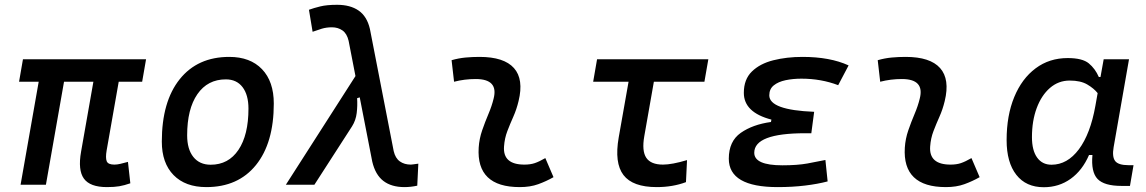

<svg xmlns="http://www.w3.org/2000/svg" viewBox="-20 -762 4728 792"><path d="M420.9 9.8Q351.6 9.8 326.2 -25.1Q300.8 -60.1 314.5 -136.7L365.2 -424.8H244.1L169.4 0H64.9L139.6 -424.8H58.6L74.7 -517.6H582.5L566.4 -424.8H469.7L419.9 -141.6Q414.6 -110.8 420.2 -96.9Q425.8 -83 451.7 -83Q463.4 -83 476.6 -86.2Q489.7 -89.4 507.8 -94.2L517.6 -5.9Q492.2 2.9 471.9 6.3Q451.7 9.8 420.9 9.8Z M831.1 9.8Q744.6 9.8 696 -39.8Q647.5 -89.4 647.5 -177.7Q647.5 -342.8 721.2 -435.1Q794.9 -527.3 925.8 -527.3Q1012.2 -527.3 1060.8 -476.6Q1109.4 -425.8 1109.4 -335Q1109.4 -172.4 1035.9 -81.3Q962.4 9.8 831.1 9.8ZM849.1 -82.5Q922.4 -82.5 963.6 -143.8Q1004.9 -205.1 1004.9 -314Q1004.9 -370.6 980.5 -402.6Q956.1 -434.6 911.6 -434.6Q836.4 -434.6 794.2 -373.5Q752 -312.5 752 -203.6Q752 -146.5 777.6 -114.5Q803.2 -82.5 849.1 -82.5Z M1648.4 9.8Q1594.7 9.8 1561.5 -15.6Q1528.3 -41 1515.6 -95.2L1463.9 -360.4L1453.1 -356.9Q1455.1 -325.7 1451.4 -295.7Q1447.8 -265.6 1432.1 -240.7L1276.9 0H1159.2L1446.3 -448.2L1418 -593.8Q1411.1 -623.5 1392.6 -636.5Q1374 -649.4 1349.1 -649.4Q1326.7 -649.4 1307.4 -643.6Q1288.1 -637.7 1269.5 -630.9L1254.4 -721.7Q1274.4 -729 1301.3 -735.6Q1328.1 -742.2 1370.6 -742.2Q1424.8 -742.2 1459.2 -718.5Q1493.7 -694.8 1505.9 -642.6L1604 -138.7Q1610.8 -109.4 1629.4 -96.2Q1647.9 -83 1674.8 -83Q1677.2 -83 1684.6 -84Q1691.9 -85 1705.6 -86.9L1701.2 3.9Q1674.3 9.8 1648.4 9.8Z M2229.5 -109.9 2263.2 -31.2Q2233.4 -14.2 2200.2 -2.2Q2167 9.8 2124 9.8Q1944.3 9.8 1954.6 -153.3Q1957 -189.9 1969 -224.6Q1981 -259.3 1994.9 -292Q2008.8 -324.7 2016.1 -355Q2037.1 -436 1942.4 -436Q1896 -436 1853 -424.8L1842.8 -513.7Q1871.6 -522 1900.4 -524.7Q1929.2 -527.3 1958 -527.3Q2059.1 -527.3 2100.1 -481.2Q2141.1 -435.1 2119.1 -345.2Q2110.8 -310.5 2097.4 -280.5Q2084 -250.5 2072.8 -221.2Q2061.5 -191.9 2059.1 -157.7Q2053.7 -83 2143.1 -83Q2167.5 -83 2185.8 -89.1Q2204.1 -95.2 2229.5 -109.9Z M2689 9.8Q2589.8 9.8 2551.8 -40Q2513.7 -89.8 2532.2 -195.3L2572.8 -424.8H2426.8L2442.9 -517.6H2901.9L2885.7 -424.8H2677.2L2637.7 -200.2Q2627 -139.6 2645.8 -111.3Q2664.6 -83 2714.8 -83Q2752 -83 2814 -101.6L2809.6 -10.7Q2754.9 9.8 2689 9.8Z M3188 9.8Q2986.3 9.8 2986.3 -107.4Q2986.3 -179.2 3035.6 -213.9Q3085 -248.5 3160.2 -258.8L3162.1 -268.6Q3048.3 -298.3 3048.3 -378.9Q3048.3 -434.6 3081.5 -467Q3114.7 -499.5 3169.9 -513.4Q3225.1 -527.3 3290.5 -527.3Q3403.8 -527.3 3480.5 -492.2L3437.5 -410.6Q3367.2 -437.5 3285.6 -437.5Q3251 -437.5 3220.7 -431.2Q3190.4 -424.8 3171.9 -409.9Q3153.3 -395 3153.3 -368.7Q3153.3 -308.1 3338.4 -300.8L3326.7 -212.4H3301.3Q3091.3 -212.4 3091.3 -131.8Q3091.3 -80.1 3207.5 -80.1Q3268.6 -80.1 3310.3 -87.6Q3352.1 -95.2 3384.8 -102.1L3394 -13.7Q3353 -2.9 3301 3.4Q3249 9.8 3188 9.8Z M3987.3 -109.9 4021 -31.2Q3991.2 -14.2 3958 -2.2Q3924.8 9.8 3881.8 9.8Q3702.1 9.8 3712.4 -153.3Q3714.8 -189.9 3726.8 -224.6Q3738.8 -259.3 3752.7 -292Q3766.6 -324.7 3773.9 -355Q3794.9 -436 3700.2 -436Q3653.8 -436 3610.8 -424.8L3600.6 -513.7Q3629.4 -522 3658.2 -524.7Q3687 -527.3 3715.8 -527.3Q3816.9 -527.3 3857.9 -481.2Q3898.9 -435.1 3877 -345.2Q3868.7 -310.5 3855.2 -280.5Q3841.8 -250.5 3830.6 -221.2Q3819.3 -191.9 3816.9 -157.7Q3811.5 -83 3900.9 -83Q3925.3 -83 3943.6 -89.1Q3961.9 -95.2 3987.3 -109.9Z M4519.5 -444.3 4532.7 -517.6H4637.2L4573.7 -154.8Q4566.9 -115.7 4579.8 -98.1Q4592.8 -80.6 4635.7 -80.6H4655.8L4641.1 4.9H4606.4Q4534.7 4.9 4507.3 -23.9Q4480 -52.7 4486.3 -122.6H4472.2Q4444.8 -59.1 4396.5 -24.4Q4348.1 10.3 4285.6 10.3Q4212.4 10.3 4172.4 -40.8Q4132.3 -91.8 4132.3 -184.1Q4132.3 -285.6 4163.8 -361.8Q4195.3 -438 4252 -480.2Q4308.6 -522.5 4384.3 -522.5Q4444.8 -522.5 4471.2 -500.7Q4497.6 -479 4512.7 -444.3ZM4392.6 -429.7Q4346.2 -429.7 4311 -399.2Q4275.9 -368.7 4256.3 -315.9Q4236.8 -263.2 4236.8 -196.3Q4236.8 -141.6 4258.1 -112.1Q4279.3 -82.5 4317.4 -82.5Q4382.8 -82.5 4430.4 -146.2Q4478 -210 4498.5 -325.7L4507.8 -377.9Q4492.2 -397.5 4464.8 -413.6Q4437.5 -429.7 4392.6 -429.7Z"/></svg>

Font: Cascadia Mono
Style: Italic
Weight: 400
Italic angle: -10°
Monospace: yes
Designer: Aaron Bell
Foundry: Saja Typeworks
Version: Version 2404.023; ttfautohint (v1.8.4)